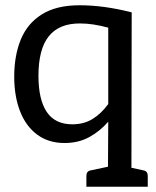

<svg xmlns="http://www.w3.org/2000/svg" viewBox="-20 -537 594 729"><path d="M308 172V131Q308 113 324 110L390 96L391 -75Q360 -39 319 -16.5Q278 6 225 6Q164 6 121 -26Q78 -58 56 -115Q34 -172 34 -246Q34 -326 59 -387Q84 -448 139 -482.5Q194 -517 282 -517Q375 -517 480 -490L479 100L525 110Q541 113 541 131V172ZM255 -65Q298 -65 331 -85Q364 -105 391 -142V-432Q361 -440 335 -444Q309 -448 283 -448Q204 -448 165 -399Q126 -350 126 -249Q126 -159 157.5 -112Q189 -65 255 -65Z"/></svg>

Font: Aleo
Style: Regular
Weight: 400
Designer: Alessio Laiso
Foundry: Alessio Laiso
Version: Version 2.001; ttfautohint (v1.8.4.7-5d5b);gftools[0.9.29]